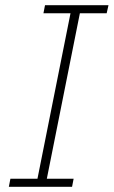

<svg xmlns="http://www.w3.org/2000/svg" viewBox="-20 -718 437 738"><path d="M257 0H14L20 -31H124L251 -667H147L153 -698H397L390 -667H287L160 -31H263Z"/></svg>

Font: IBM Plex Sans ExtraLight
Style: Italic
Weight: 250
Italic angle: -11.31°
Designer: Mike Abbink, Paul van der Laan, Pieter van Rosmalen
Foundry: Bold Monday
Version: Version 3.201